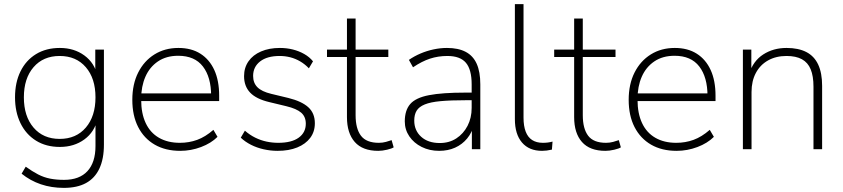

<svg xmlns="http://www.w3.org/2000/svg" viewBox="-20 -725 4098 933"><path d="M290 188Q230 188 178.5 170.5Q127 153 85 119L105 85Q137 108 165 122.5Q193 137 223.5 143Q254 149 291 149Q366 149 405 106.5Q444 64 444 -15V-148H454Q440 -84 390 -47.5Q340 -11 271 -11Q204 -11 155 -41.5Q106 -72 79.5 -126.5Q53 -181 53 -252Q53 -324 79.5 -378Q106 -432 155 -462Q204 -492 271 -492Q340 -492 390 -455.5Q440 -419 454 -355H443V-484H485V-22Q485 47 463 94Q441 141 398 164.5Q355 188 290 188ZM270 -50Q350 -50 397 -105Q444 -160 444 -252Q444 -344 397 -398.5Q350 -453 270 -453Q190 -453 143 -398.5Q96 -344 96 -252Q96 -160 143 -105Q190 -50 270 -50Z M856 8Q784 8 732 -22Q680 -52 651.5 -107.5Q623 -163 623 -240Q623 -316 651.5 -372.5Q680 -429 730.5 -460.5Q781 -492 847 -492Q910 -492 954 -464Q998 -436 1021.5 -384.5Q1045 -333 1045 -260V-234H650V-271H1023L1006 -259Q1006 -350 966 -402Q926 -454 846 -454Q788 -454 747.5 -426.5Q707 -399 686.5 -352Q666 -305 666 -245V-240Q666 -174 688 -127Q710 -80 752.5 -55.5Q795 -31 854 -31Q899 -31 938.5 -45.5Q978 -60 1017 -94L1037 -60Q1006 -29 957 -10.5Q908 8 856 8Z M1329 8Q1295 8 1261.5 0.5Q1228 -7 1199.5 -21.5Q1171 -36 1150 -56L1170 -90Q1194 -69 1220.5 -56Q1247 -43 1275 -37Q1303 -31 1332 -31Q1397 -31 1431.5 -56Q1466 -81 1466 -124Q1466 -158 1443.5 -177.5Q1421 -197 1371 -209L1288 -229Q1225 -244 1195.5 -275Q1166 -306 1166 -355Q1166 -396 1187.5 -427Q1209 -458 1248.5 -475Q1288 -492 1340 -492Q1373 -492 1403 -484.5Q1433 -477 1458.5 -462.5Q1484 -448 1501 -427L1481 -393Q1462 -413 1439 -426.5Q1416 -440 1391 -446.5Q1366 -453 1339 -453Q1278 -453 1244 -426.5Q1210 -400 1210 -356Q1210 -322 1231 -301Q1252 -280 1298 -269L1381 -249Q1446 -233 1478 -204Q1510 -175 1510 -126Q1510 -85 1487.5 -55Q1465 -25 1424.5 -8.5Q1384 8 1329 8Z M1818 8Q1742 8 1704 -35Q1666 -78 1666 -156V-448H1569V-484H1666V-635H1708V-484H1867V-448H1708V-165Q1708 -100 1734 -65.5Q1760 -31 1821 -31Q1839 -31 1855.5 -35.5Q1872 -40 1883 -44L1893 -9Q1884 -3 1861 2.5Q1838 8 1818 8Z M2114 8Q2067 8 2029 -11Q1991 -30 1969 -62.5Q1947 -95 1947 -135Q1947 -189 1973.5 -219.5Q2000 -250 2064.5 -262.5Q2129 -275 2242 -275H2283V-238H2244Q2170 -238 2121 -233.5Q2072 -229 2044 -217.5Q2016 -206 2004.5 -187Q1993 -168 1993 -139Q1993 -91 2026.5 -60.5Q2060 -30 2117 -30Q2163 -30 2197.5 -52.5Q2232 -75 2252 -113.5Q2272 -152 2272 -201V-315Q2272 -387 2244 -420Q2216 -453 2154 -453Q2109 -453 2069.5 -440Q2030 -427 1987 -398L1967 -434Q1993 -452 2023.5 -465Q2054 -478 2087 -485Q2120 -492 2152 -492Q2207 -492 2243 -473Q2279 -454 2296.5 -415Q2314 -376 2314 -315V0H2273V-121H2284Q2274 -81 2250 -52Q2226 -23 2191.5 -7.5Q2157 8 2114 8Z M2614 8Q2551 8 2516.5 -32.5Q2482 -73 2482 -146V-705H2524V-153Q2524 -113 2534.5 -85.5Q2545 -58 2566 -44.5Q2587 -31 2618 -31Q2631 -31 2642.5 -32.5Q2654 -34 2665 -37L2662 2Q2649 5 2637 6.5Q2625 8 2614 8Z M2922 8Q2846 8 2808 -35Q2770 -78 2770 -156V-448H2673V-484H2770V-635H2812V-484H2971V-448H2812V-165Q2812 -100 2838 -65.5Q2864 -31 2925 -31Q2943 -31 2959.5 -35.5Q2976 -40 2987 -44L2997 -9Q2988 -3 2965 2.5Q2942 8 2922 8Z M3268 8Q3196 8 3144 -22Q3092 -52 3063.5 -107.5Q3035 -163 3035 -240Q3035 -316 3063.5 -372.5Q3092 -429 3142.5 -460.5Q3193 -492 3259 -492Q3322 -492 3366 -464Q3410 -436 3433.5 -384.5Q3457 -333 3457 -260V-234H3062V-271H3435L3418 -259Q3418 -350 3378 -402Q3338 -454 3258 -454Q3200 -454 3159.5 -426.5Q3119 -399 3098.5 -352Q3078 -305 3078 -245V-240Q3078 -174 3100 -127Q3122 -80 3164.5 -55.5Q3207 -31 3266 -31Q3311 -31 3350.5 -45.5Q3390 -60 3429 -94L3449 -60Q3418 -29 3369 -10.5Q3320 8 3268 8Z M3590 0V-484H3631V-366H3620Q3640 -429 3689 -460.5Q3738 -492 3802 -492Q3860 -492 3898.5 -472Q3937 -452 3956 -411Q3975 -370 3975 -308V0H3933V-304Q3933 -355 3919.5 -388Q3906 -421 3877 -437Q3848 -453 3802 -453Q3751 -453 3712.5 -431.5Q3674 -410 3653 -370.5Q3632 -331 3632 -278V0Z"/></svg>

Font: Nunito Sans 12pt ExtraLight
Style: Regular
Weight: 200
Designer: Vernon Adams
Foundry: Vernon Adams
Version: Version 3.101;gftools[0.9.27]